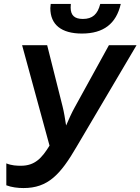

<svg xmlns="http://www.w3.org/2000/svg" viewBox="-20 -943 712 973"><path d="M395 -773C505 -773 569 -823 592 -923H488C475 -871 449 -847 400 -847C358 -847 338 -865 338 -905C338 -913 338 -914 339 -923H237C236 -915 235 -907 235 -902C235 -818 291 -773 395 -773ZM99 10C223 10 286 -58 368 -199L672 -714H532L357 -396C343 -371 329 -339 315 -307C310 -340 304 -377 297 -404L219 -714H92L231 -205C192 -142 157 -103 86 -103C65 -103 39 -104 12 -115V-4C38 6 70 10 99 10Z"/></svg>

Font: Noto Sans SemiBold
Style: Italic
Weight: 600
Italic angle: -12°
Designer: Monotype Design Team
Foundry: Monotype Imaging Inc.
Version: Version 2.013